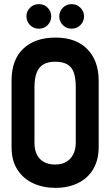

<svg xmlns="http://www.w3.org/2000/svg" viewBox="-20 -899 535 930"><path d="M168 -879Q143 -879 125.5 -861.5Q108 -844 108 -820Q108 -795 125.5 -777.5Q143 -760 168 -760Q194 -760 211 -777.5Q228 -795 228 -820Q228 -844 211 -861.5Q194 -879 168 -879ZM327 -879Q302 -879 284.5 -861.5Q267 -844 267 -820Q267 -795 284.5 -777.5Q302 -760 327 -760Q352 -760 369.5 -777.5Q387 -795 387 -820Q387 -844 369.5 -861.5Q352 -879 327 -879ZM36 -508V-186Q36 -121 64.5 -77Q93 -33 141 -11Q189 11 248 11Q311 11 358.5 -12.5Q406 -36 432 -80.5Q458 -125 458 -186V-507Q458 -605 403 -661Q348 -717 249 -717Q150 -717 93 -663.5Q36 -610 36 -508ZM147 -206V-476Q147 -519 157.5 -546.5Q168 -574 190 -587Q212 -600 247 -600Q285 -600 307 -586.5Q329 -573 338 -546Q347 -519 347 -476V-207Q347 -176 335 -152Q323 -128 301 -115Q279 -102 247 -102Q215 -102 192.5 -114.5Q170 -127 158.5 -150.5Q147 -174 147 -206Z"/></svg>

Font: Advent Pro
Style: Regular
Weight: 400
Designer: VivaRado, Andreas Kalpakidis
Foundry: VivaRado, Andreas Kalpakidis
Version: Version 3.000